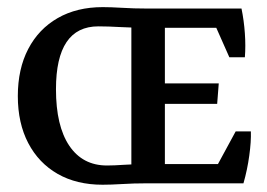

<svg xmlns="http://www.w3.org/2000/svg" viewBox="-20 -507 738 531"><path d="M263.7 3.9Q191.9 3.9 139.4 -26.1Q86.9 -56.2 58.1 -111.3Q29.3 -166.5 29.3 -241.2Q29.3 -316.4 58.1 -371.6Q86.9 -426.8 139.6 -457Q192.4 -487.3 264.2 -487.3Q286.1 -487.3 317.9 -485.4Q349.6 -483.4 385.3 -483.4V-430.2Q348.1 -430.2 313.5 -432.1Q278.8 -434.1 252 -434.1Q134.8 -434.1 134.8 -260.3Q134.8 -158.7 171.6 -104Q208.5 -49.3 275.9 -49.3Q295.4 -49.3 324.2 -51.3Q353 -53.2 385.3 -53.2V0Q349.6 0 317.9 2Q286.1 3.9 263.7 3.9ZM353 0V-53.2H641.6L653.3 0ZM343.3 -7.3V-476.6H436V-7.3ZM653.3 0 570.3 -30.3 631.8 -143.6H673.8Q674.8 -115.7 669.4 -76.7Q664.1 -37.6 653.3 0ZM383.3 -219.7V-276.4H585L580.6 -219.7ZM353 -430.2V-483.4H647.9L638.7 -430.2ZM614.3 -348.6 568.8 -451.2 647.9 -483.4Q654.8 -449.7 657.2 -414.8Q659.7 -379.9 657.2 -348.6Z"/></svg>

Font: Markazi Text Medium
Style: Regular
Weight: 500
Designer: Borna Izadpanah (Arabic designer), Fiona Ross (Arabic design director) and Florian Runge (Latin designer)
Foundry: Borna Izadpanah and Florian Runge
Version: Version 1.001